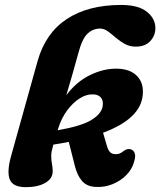

<svg xmlns="http://www.w3.org/2000/svg" viewBox="-20 -745 648 776"><path d="M193 -52.5Q193 -23 162.8 -5.8Q132.5 11.5 84.5 11.5Q32 11.5 19.5 -19.8Q7 -51 25 -115L132 -498.5Q164 -611.5 250.2 -668.2Q336.5 -725 470 -725Q539 -725 573.5 -697.5Q608 -670 608 -631.5Q608 -601 587.2 -578.8Q566.5 -556.5 528.5 -556.5Q504 -556.5 484.2 -567.5Q464.5 -578.5 447.8 -593Q431 -607.5 415.8 -618.5Q400.5 -629.5 384.5 -629.5Q355.5 -629.5 333.8 -609Q312 -588.5 297 -531.5Q286 -490 272.8 -445Q259.5 -400 248 -360Q288.5 -414.5 343.2 -441.2Q398 -468 451 -467.5Q505 -467 533.2 -438.5Q561.5 -410 557 -362Q549 -265 396.5 -208.5L412.5 -154Q417.5 -137 425.2 -129.8Q433 -122.5 444 -122Q464 -120.5 478.5 -134Q494.5 -145.5 506.5 -142Q519 -139.5 524.2 -126.5Q529.5 -113.5 521 -88Q513 -60 490.2 -37Q467.5 -14 435.2 -0.8Q403 12.5 367 10.5Q331.5 9 312 -13Q292.5 -35 282.5 -74.5L258 -171.5Q228 -165.5 195.5 -160.5Q190.5 -142.5 188.8 -133Q187 -123.5 187 -116Q187 -96 190 -82.2Q193 -68.5 193 -52.5ZM215.5 -226.5Q214 -222 213 -218.5Q307.5 -235 348 -259.2Q388.5 -283.5 394.5 -313.5Q399 -337 388.2 -350.2Q377.5 -363.5 355 -363.5Q329 -364.5 301.8 -347.2Q274.5 -330 251.5 -299Q228.5 -268 215.5 -226.5Z"/></svg>

Font: Fraunces 72pt SuperSoft
Style: Bold Italic
Weight: 700
Italic angle: -16°
Version: Version 1.000;[0bf87f6ff]